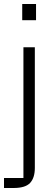

<svg xmlns="http://www.w3.org/2000/svg" viewBox="-20 -737 278 959"><path d="M154 102Q154 151 130.5 176.5Q107 202 48 202H0V152H97V-501H154ZM91 -717H160V-636H91Z"/></svg>

Font: 42dot Sans Light Light
Style: Regular
Weight: 300
Version: Version 1.000